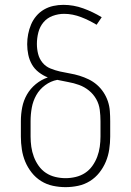

<svg xmlns="http://www.w3.org/2000/svg" viewBox="-20 -763 540 791"><path d="M250 8Q224 8 198 2.5Q172 -3 149.5 -17Q127 -31 110.5 -52Q94 -73 84 -97Q74 -121 70 -147.5Q66 -174 66 -200V-264Q66 -293 71.5 -321Q77 -349 91 -373.5Q105 -398 127.5 -416.5Q150 -435 177 -444Q157 -452 139.5 -465.5Q122 -479 111.5 -497.5Q101 -516 96.5 -537.5Q92 -559 92 -581Q92 -602 96 -622.5Q100 -643 108 -662Q116 -681 129.5 -697Q143 -713 161 -723.5Q179 -734 199.5 -738.5Q220 -743 241 -743Q283 -743 323 -728.5Q363 -714 399 -692L378 -661Q363 -670 347 -678Q331 -686 314 -692.5Q297 -699 279.5 -702.5Q262 -706 244 -706Q220 -706 197 -697.5Q174 -689 159 -671Q144 -653 138 -629.5Q132 -606 132 -582Q132 -561 137 -541Q142 -521 155 -505Q168 -489 187.5 -481Q207 -473 227 -468.5Q247 -464 267.5 -460.5Q288 -457 307.5 -451Q327 -445 345.5 -436Q364 -427 379.5 -413.5Q395 -400 406.5 -382.5Q418 -365 424.5 -345.5Q431 -326 432.5 -305.5Q434 -285 434 -264V-200Q434 -174 430 -147.5Q426 -121 416 -97Q406 -73 389.5 -52Q373 -31 350.5 -17Q328 -3 302 2.5Q276 8 250 8ZM250 -29Q271 -29 292 -34Q313 -39 330.5 -50.5Q348 -62 360.5 -79.5Q373 -97 380.5 -117Q388 -137 391 -158Q394 -179 394 -200V-264Q394 -287 391 -310.5Q388 -334 376.5 -354.5Q365 -375 346.5 -390Q328 -405 306 -413Q284 -421 261 -425Q238 -429 216 -434Q189 -429 166 -412Q143 -395 129.5 -371Q116 -347 111 -319.5Q106 -292 106 -264V-200Q106 -179 109 -158Q112 -137 119.5 -117Q127 -97 139.5 -79.5Q152 -62 169.5 -50.5Q187 -39 208 -34Q229 -29 250 -29Z"/></svg>

Font: Iosevka Curly Slab Extralight
Style: Regular
Weight: 200
Monospace: yes
Designer: Belleve Invis
Foundry: Belleve Invis
Version: Version 22.1.2; ttfautohint (v1.8.4)